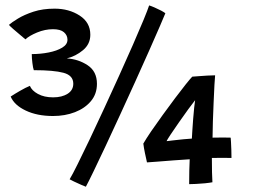

<svg xmlns="http://www.w3.org/2000/svg" viewBox="-20 -678 934 710"><path d="M176 -249Q117.5 -249 75 -269.2Q32.5 -289.5 19.5 -321Q33 -330 54.2 -342.2Q75.5 -354.5 90.5 -360.5Q97.5 -343 120.5 -330.5Q143.5 -318 176.5 -318Q209 -318 230 -331.2Q251 -344.5 251 -368.5Q251 -399 215 -408.8Q179 -418.5 105 -418.5Q102 -426.5 99.8 -444.8Q97.5 -463 97.5 -478Q130 -478 160.2 -484Q190.5 -490 210 -501.8Q229.5 -513.5 229.5 -531Q229.5 -547.5 216.5 -558.8Q203.5 -570 176 -570Q146.5 -570 117 -557.8Q87.5 -545.5 74 -532.5Q66.5 -539 53.5 -549.8Q40.5 -560.5 28.8 -570.8Q17 -581 13 -586Q23 -595 46.2 -609.2Q69.5 -623.5 103.8 -634.8Q138 -646 182 -646Q235 -646 274.5 -620.5Q314 -595 314 -549.5Q314 -515 287 -492.5Q260 -470 227 -462Q269.5 -459.5 304 -436.8Q338.5 -414 338.5 -368Q338.5 -330.5 316.2 -304Q294 -277.5 257.2 -263.2Q220.5 -249 176 -249ZM531.5 -658Q538.5 -656 551.2 -650.5Q564 -645 575.8 -638.8Q587.5 -632.5 591.5 -629Q586.5 -616.5 570.5 -579.5Q554.5 -542.5 531.2 -490Q508 -437.5 480.5 -377Q453 -316.5 424.8 -255Q396.5 -193.5 371 -139Q345.5 -84.5 326.2 -44.8Q307 -5 297.5 12.5Q293 11 279.8 5.2Q266.5 -0.5 253.5 -6.8Q240.5 -13 237.5 -15Q247.5 -31.5 267 -70.8Q286.5 -110 312 -163.5Q337.5 -217 365.5 -277.8Q393.5 -338.5 421 -399.2Q448.5 -460 471.8 -513Q495 -566 510.8 -604.2Q526.5 -642.5 531.5 -658ZM836 -94Q826 -94 803 -94.2Q780 -94.5 763.5 -94Q763.5 -65.5 764 -41Q764.5 -16.5 765.5 -4Q755 -2 737.8 -0.2Q720.5 1.5 704.2 2.2Q688 3 679.5 3Q679.5 -18 680 -46.5Q680.5 -75 681.5 -89Q656 -87.5 622.5 -85Q589 -82.5 561 -80.2Q533 -78 523.5 -77.5Q520 -92.5 516 -111.8Q512 -131 510 -147Q520 -164.5 539.2 -192.8Q558.5 -221 581.8 -253Q605 -285 627.5 -315Q650 -345 667.2 -366.5Q684.5 -388 691 -394.5Q697.5 -395 713.5 -396.2Q729.5 -397.5 746.8 -398.5Q764 -399.5 775.5 -399.5Q774.5 -392 773 -364.2Q771.5 -336.5 770 -300.2Q768.5 -264 767.2 -228.2Q766 -192.5 766 -169Q782.5 -169.5 805.2 -169.5Q828 -169.5 833 -169Q833.5 -166.5 834.2 -153Q835 -139.5 835.5 -123Q836 -106.5 836 -94ZM701.5 -307.5Q692.5 -296.5 676.2 -274Q660 -251.5 642.2 -226.2Q624.5 -201 611.2 -181Q598 -161 596 -156Q603.5 -157 621.2 -159Q639 -161 658 -163Q677 -165 689.5 -165.5Q690 -174.5 691.2 -194.5Q692.5 -214.5 694.2 -237.2Q696 -260 698 -279.5Q700 -299 701.5 -307.5Z"/></svg>

Font: Grandstander Medium
Style: Regular
Weight: 500
Designer: Tyler Finck
Foundry: Etcetera Type Co
Version: Version 1.200; ttfautohint (v1.8.3)